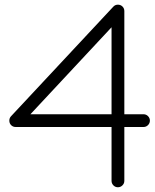

<svg xmlns="http://www.w3.org/2000/svg" viewBox="-20 -789 652 809"><path d="M450 -307.6V-674.1L108.2 -307.6ZM476.8 -769.3Q488.3 -769.3 496.1 -761.5Q503.9 -753.7 503.9 -742.2V-307.6H584.7Q595.7 -307.6 603.6 -299.7Q611.6 -291.7 611.6 -280.8Q611.6 -269.8 603.6 -261.8Q595.7 -253.9 584.7 -253.9H503.9V-26.9Q503.9 -15.9 495.8 -7.9Q487.8 0 476.8 0Q465.8 0 457.9 -7.9Q450 -15.9 450 -26.9V-253.9H46.1Q34.7 -253.9 27 -261.6Q19.3 -269.3 19.3 -280.8Q19.3 -291.5 26.4 -299.1L457.3 -760.7Q465.1 -769.3 476.8 -769.3Z"/></svg>

Font: Tecnico
Style: Fino
Weight: 400
Version: Version 1.3